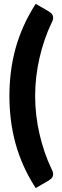

<svg xmlns="http://www.w3.org/2000/svg" viewBox="-20 -813 321 1000"><path d="M163 -313Q163 -263.5 168.8 -213.5Q174.5 -163.5 185.8 -115Q197 -66.5 212.8 -20.2Q228.5 26 249 68Q255.5 80 256.5 89.2Q257.5 98.5 254.8 105.5Q252 112.5 246.8 117.5Q241.5 122.5 235 126.5L166 166.5Q129.5 110.5 103.5 52.5Q77.5 -5.5 61 -65.2Q44.5 -125 36.8 -187Q29 -249 29 -313Q29 -377 36.8 -439Q44.5 -501 61 -560.8Q77.5 -620.5 103.5 -678.5Q129.5 -736.5 166 -793L235 -753Q241.5 -749 246.8 -744Q252 -739 254.8 -732Q257.5 -725 256.5 -715.8Q255.5 -706.5 249 -694.5Q228.5 -652.5 212.8 -606.2Q197 -560 185.8 -511.2Q174.5 -462.5 168.8 -412.5Q163 -362.5 163 -313Z"/></svg>

Font: Lato Black
Style: Regular
Weight: 900
Designer: Lukasz Dziedzic
Foundry: tyPoland Lukasz Dziedzic
Version: Version 2.007; 2014-02-27